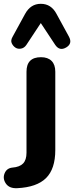

<svg xmlns="http://www.w3.org/2000/svg" viewBox="-76 -799 389 1007"><path d="M221 -725 286 -606Q305 -570 271 -550Q237 -530 214 -563L138 -678L62 -563Q51 -547 34 -544Q17 -541 4.5 -549.5Q-8 -558 -14.5 -572.5Q-21 -587 -10 -606L55 -725Q84 -779 138 -779Q193 -779 221 -725ZM14 188Q-27 190 -45 164Q-63 138 -52 110.5Q-41 83 -11 80Q27 77 45 58.5Q63 40 63 2V-423Q63 -499 139 -499Q175 -499 194.5 -479.5Q214 -460 214 -423V-12Q214 87 165.5 135Q117 183 14 188Z"/></svg>

Font: Nunito ExtraBold
Style: Regular
Weight: 800
Designer: Vernon Adams
Foundry: Vernon Adams
Version: Version 3.602